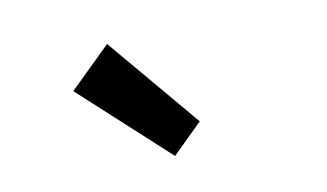

<svg xmlns="http://www.w3.org/2000/svg" viewBox="-41 -984 702 412"><g transform="rotate(-10 310.0 -778.0)"><path d="M312 -647 121 -822 210 -909 377 -711Z"/></g></svg>

Font: Noto Sans TC Thin SemiBold
Style: Regular
Weight: 600
Version: Version 2.004-H2;hotconv 1.0.118;makeotfexe 2.5.65603